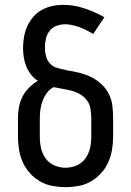

<svg xmlns="http://www.w3.org/2000/svg" viewBox="-20 -763 540 791"><path d="M250 8Q223 8 196 3Q169 -2 145.5 -15.5Q122 -29 103.5 -49.5Q85 -70 74 -94.5Q63 -119 58.5 -146Q54 -173 54 -200V-275Q54 -298 58 -321Q62 -344 72.5 -364.5Q83 -385 99.5 -401.5Q116 -418 136 -430Q120 -440 108 -455.5Q96 -471 88.5 -489Q81 -507 78 -526.5Q75 -546 75 -565Q75 -588 79 -611Q83 -634 92.5 -655Q102 -676 117 -693.5Q132 -711 152 -722Q172 -733 194.5 -738Q217 -743 240 -743Q285 -743 328 -728.5Q371 -714 410 -692L364 -623Q351 -631 337 -638Q323 -645 308.5 -650.5Q294 -656 278.5 -659.5Q263 -663 248 -663Q230 -663 212.5 -656.5Q195 -650 184 -635.5Q173 -621 169 -603Q165 -585 165 -567Q165 -549 169.5 -531.5Q174 -514 186 -501Q198 -488 216 -483Q234 -478 251 -475L252 -474Q278 -470 303.5 -464Q329 -458 352.5 -447Q376 -436 396 -418Q416 -400 428 -376.5Q440 -353 443 -327Q446 -301 446 -275V-200Q446 -173 441.5 -146Q437 -119 426 -94.5Q415 -70 396.5 -49.5Q378 -29 354.5 -15.5Q331 -2 304 3Q277 8 250 8ZM250 -72Q274 -72 296 -81.5Q318 -91 332 -110.5Q346 -130 351 -153Q356 -176 356 -200V-275Q356 -294 353 -313.5Q350 -333 339 -348.5Q328 -364 311 -374Q294 -384 275.5 -389Q257 -394 238 -397Q219 -400 201 -404Q184 -395 173 -380Q162 -365 155.5 -347.5Q149 -330 146.5 -312Q144 -294 144 -275V-200Q144 -176 149 -153Q154 -130 168 -110.5Q182 -91 204 -81.5Q226 -72 250 -72Z"/></svg>

Font: Iosevka Curly Medium
Style: Regular
Weight: 500
Monospace: yes
Designer: Belleve Invis
Foundry: Belleve Invis
Version: Version 22.1.2; ttfautohint (v1.8.4)